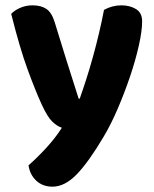

<svg xmlns="http://www.w3.org/2000/svg" viewBox="-20 -511 579 720"><path d="M22 -459Q34 -472 55.5 -481.5Q77 -491 102 -491Q134 -491 154 -477.5Q174 -464 185 -428Q207 -355 229.5 -284Q252 -213 275 -141H279Q291 -175 304 -215.5Q317 -256 329 -299.5Q341 -343 351.5 -387.5Q362 -432 370 -474Q401 -491 435 -491Q467 -491 490 -477Q513 -463 513 -431Q513 -395 500.5 -339.5Q488 -284 467.5 -223.5Q447 -163 421.5 -103.5Q396 -44 369 1Q313 96 268 142.5Q223 189 177 189Q140 189 116 166.5Q92 144 87 109Q119 81 153.5 43.5Q188 6 212 -32Q195 -37 176.5 -54.5Q158 -72 136 -120Q113 -170 83.5 -250.5Q54 -331 22 -459Z"/></svg>

Font: Baloo 2 Latin
Style: Bold
Weight: 400
Designer: Sarang Kulkarni and Ek Type
Foundry: Ek Type
Version: Version 1.001